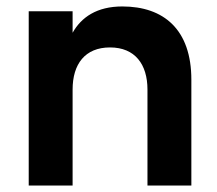

<svg xmlns="http://www.w3.org/2000/svg" viewBox="-20 -575 673 595"><path d="M437 0H573V-328C573 -483.5 487.5 -555 359 -555C280 -555 232 -521.5 205 -473.5V-540H69V0H205V-297.5C205 -376.5 243.5 -428 321 -428C398.5 -428 437 -375.5 437 -297.5Z"/></svg>

Font: Vela Sans ExtBd
Style: Regular
Weight: 800
Designer: Principal design: Mikhail Sharanda - project Manrope.
Design modification: Ravid Balaliev
Foundry: Mikhail Sharanda
Version: Version 1.001